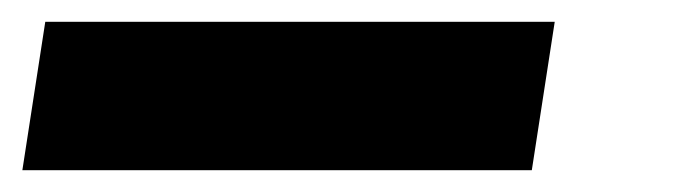

<svg xmlns="http://www.w3.org/2000/svg" viewBox="-24 0 627 176"><path d="M-3.5 156 17.5 20H484.5L463.5 156Z"/></svg>

Font: Public Sans Black
Style: Italic
Weight: 900
Italic angle: -8°
Designer: The Public Sans project authors (U.S. Web Design System). Libre Franklin designed by Pablo Impallari and Rodrigo Fuenzal
Version: Version 1.007; ttfautohint (v1.8.1) -l 8 -r 50 -G 200 -x 14 